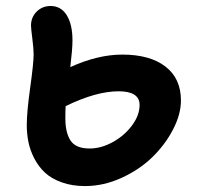

<svg xmlns="http://www.w3.org/2000/svg" viewBox="-20 -689 668 644"><path d="M265.1 -64.9Q221.7 -64.9 187 -77.4Q152.3 -89.8 130.9 -109.9Q109.4 -129.9 95.2 -157.2Q81.1 -184.6 75.4 -212.4Q69.8 -240.2 69.8 -270Q69.8 -313 81.3 -395.3Q92.8 -477.5 92.8 -506.8Q92.8 -525.4 88.4 -559.8Q84 -594.2 84 -603Q84 -631.3 103 -650.1Q122.1 -668.9 149.9 -668.9Q184.6 -668.9 203.9 -637.9Q223.1 -606.9 223.1 -553.2Q223.1 -524.4 215.8 -463.9Q308.1 -505.9 390.1 -505.9Q482.9 -505.9 534.9 -465.8Q586.9 -425.8 586.9 -352.1Q586.9 -305.7 560.5 -254.9Q534.2 -204.1 491.2 -162.1Q448.2 -120.1 387.9 -92.5Q327.6 -64.9 265.1 -64.9ZM199.2 -292Q199.2 -243.7 216.8 -217.3Q234.4 -190.9 280.8 -190.9Q319.3 -190.9 358.6 -212.6Q397.9 -234.4 423.1 -268.6Q448.2 -302.7 448.2 -336.9Q448.2 -382.8 377.9 -382.8Q302.2 -382.8 200.2 -333Q199.2 -318.8 199.2 -292Z"/></svg>

Font: Shantell Sans Irregular Bouncy
Style: Regular
Weight: 600
Designer: Stephen Nixon, Anya Danilova, Shantell Martin
Foundry: Arrow Type
Version: Version 1.006;[9816181b4]